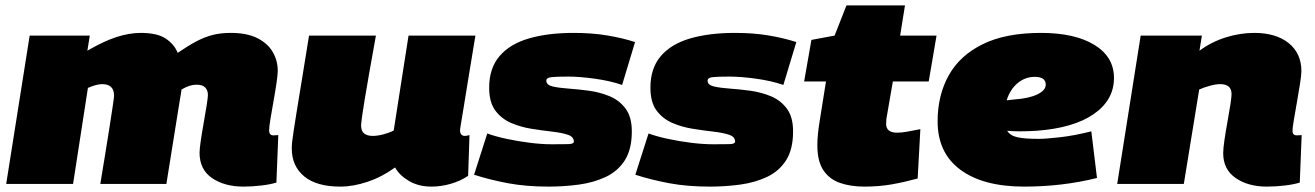

<svg xmlns="http://www.w3.org/2000/svg" viewBox="-20 -682 4876 712"><path d="M883 10Q813 10 766.5 -21.5Q720 -53 720 -116Q720 -129 724.5 -160Q729 -191 735.5 -227Q742 -263 746.5 -292Q751 -321 751 -330Q751 -347 741 -357.5Q731 -368 709 -368Q697 -368 683.5 -364Q670 -360 653 -350Q653 -347 651 -334.5Q649 -322 648 -318Q635 -239 622.5 -159Q610 -79 597 0H352Q360 -49 369 -103.5Q378 -158 385.5 -206.5Q393 -255 398 -288Q403 -321 403 -327Q403 -370 359 -370Q338 -370 306 -356L251 0H3L90 -550H313L304 -494Q364 -529 411.5 -544.5Q459 -560 502 -560Q563 -560 594.5 -539Q626 -518 639 -486Q677 -512 707 -528Q737 -544 767 -552Q797 -560 836 -560Q896 -560 934.5 -540.5Q973 -521 991.5 -489Q1010 -457 1010 -420Q1010 -406 1005.5 -375Q1001 -344 994.5 -308Q988 -272 983 -241.5Q978 -211 978 -199Q978 -180 994 -180Q1003 -180 1012 -181L1005 -5Q983 2 948.5 6Q914 10 883 10Z M1242 10Q1154 10 1108 -28Q1062 -66 1062 -132Q1062 -143 1063.5 -157Q1065 -171 1069 -197Q1073 -223 1080 -267Q1087 -311 1098.5 -380Q1110 -449 1126 -550H1374Q1359 -468 1349.5 -413Q1340 -358 1334 -322.5Q1328 -287 1324.5 -263Q1321 -239 1319 -218Q1319 -196 1330.5 -187Q1342 -178 1362 -178Q1380 -178 1402.5 -184Q1425 -190 1440 -198L1495 -550H1743Q1726 -448 1715.5 -383Q1705 -318 1699 -281Q1693 -244 1690 -227Q1687 -210 1686.5 -205Q1686 -200 1686 -199Q1686 -188 1691 -183Q1696 -178 1703 -178Q1705 -178 1709.5 -178.5Q1714 -179 1721 -181L1716 -30Q1688 -11 1652 -0.5Q1616 10 1580 10Q1532 10 1496.5 -11Q1461 -32 1445 -61Q1397 -26 1343.5 -8Q1290 10 1242 10Z M1738 -34 1787 -187Q1817 -176 1859 -167Q1901 -158 1945 -152.5Q1989 -147 2027 -147Q2066 -147 2087 -147.5Q2108 -148 2108 -157Q2108 -175 2085 -182.5Q2062 -190 2026.5 -194Q1991 -198 1950.5 -204.5Q1910 -211 1874.5 -226.5Q1839 -242 1816.5 -272.5Q1794 -303 1794 -357Q1794 -429 1832.5 -474Q1871 -519 1941.5 -539.5Q2012 -560 2107 -560Q2176 -560 2232.5 -550.5Q2289 -541 2335 -526L2287 -367Q2244 -382 2187 -390Q2130 -398 2087 -398Q2045 -398 2025.5 -396Q2006 -394 2006 -383Q2006 -367 2029 -361.5Q2052 -356 2088 -353.5Q2124 -351 2164.5 -345.5Q2205 -340 2241 -325Q2277 -310 2300 -279Q2323 -248 2323 -195Q2323 -128 2297 -87.5Q2271 -47 2226.5 -26Q2182 -5 2127 2.5Q2072 10 2015 10Q1931 10 1864 -2.5Q1797 -15 1738 -34Z M2336 -34 2385 -187Q2415 -176 2457 -167Q2499 -158 2543 -152.5Q2587 -147 2625 -147Q2664 -147 2685 -147.5Q2706 -148 2706 -157Q2706 -175 2683 -182.5Q2660 -190 2624.5 -194Q2589 -198 2548.5 -204.5Q2508 -211 2472.5 -226.5Q2437 -242 2414.5 -272.5Q2392 -303 2392 -357Q2392 -429 2430.5 -474Q2469 -519 2539.5 -539.5Q2610 -560 2705 -560Q2774 -560 2830.5 -550.5Q2887 -541 2933 -526L2885 -367Q2842 -382 2785 -390Q2728 -398 2685 -398Q2643 -398 2623.5 -396Q2604 -394 2604 -383Q2604 -367 2627 -361.5Q2650 -356 2686 -353.5Q2722 -351 2762.5 -345.5Q2803 -340 2839 -325Q2875 -310 2898 -279Q2921 -248 2921 -195Q2921 -128 2895 -87.5Q2869 -47 2824.5 -26Q2780 -5 2725 2.5Q2670 10 2613 10Q2529 10 2462 -2.5Q2395 -15 2336 -34Z M3393 -203 3383 -20Q3331 -6 3285 2Q3239 10 3185 10Q3135 10 3095.5 -3.5Q3056 -17 3033.5 -50.5Q3011 -84 3011 -143Q3011 -181 3019 -229L3043 -380H2962L2989 -534L3075 -550L3119 -662H3336L3318 -550H3453L3424 -380H3291L3267 -241Q3266 -232 3266 -223Q3266 -190 3307 -190Q3323 -190 3342.5 -193.5Q3362 -197 3393 -203Z M4048 -22Q3984 -6 3916 2Q3848 10 3778 10Q3626 10 3541.5 -52.5Q3457 -115 3457 -232Q3457 -329 3498.5 -403Q3540 -477 3625 -518.5Q3710 -560 3840 -560Q3966 -560 4038.5 -515.5Q4111 -471 4111 -393Q4111 -311 4036 -259Q3961 -207 3823 -197Q3791 -195 3764 -195Q3737 -195 3715 -197Q3726 -179 3753 -173Q3780 -167 3831 -167Q3857 -167 3910.5 -173Q3964 -179 4027 -195ZM3817 -397Q3782 -397 3754 -374Q3726 -351 3713 -310Q3720 -311 3726.5 -311.5Q3733 -312 3740 -313Q3796 -317 3827 -332Q3858 -347 3858 -368Q3858 -397 3817 -397Z M4210 -550H4437L4428 -494Q4473 -527 4526 -543.5Q4579 -560 4631 -560Q4712 -560 4759 -522Q4806 -484 4806 -418Q4806 -404 4801 -372Q4796 -340 4789.5 -303.5Q4783 -267 4778 -237Q4773 -207 4773 -197Q4773 -180 4789 -180Q4798 -180 4807 -181L4800 -5Q4778 2 4744 6Q4710 10 4678 10Q4608 10 4562 -22Q4516 -54 4516 -114Q4516 -130 4520.5 -161.5Q4525 -193 4531.5 -228.5Q4538 -264 4542.5 -293Q4547 -322 4547 -333Q4547 -370 4505 -370Q4488 -370 4465 -363.5Q4442 -357 4427 -350L4370 0H4123Z"/></svg>

Font: Georama Expanded Black
Style: Italic
Weight: 900
Width: 7
Italic angle: -9°
Designer: Jean-Baptiste Levee
Foundry: Production Type
Version: Version 1.000